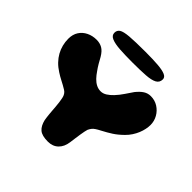

<svg xmlns="http://www.w3.org/2000/svg" viewBox="-192 -918 1097 1097"><g transform="rotate(45 357.0 -369.0)"><path d="M345.6 10Q298 10 276.8 -8.1Q255.5 -26.2 246.5 -64.2Q244.9 -73.8 243.4 -85Q242 -96.2 240.8 -108.7Q239.6 -121.1 238.6 -134.5Q237.5 -147.9 236.6 -160.9Q233.8 -197.1 228.1 -224.8Q222.5 -252.4 202.1 -264.9Q177.8 -279.8 155.1 -291.2Q132.4 -302.8 111.8 -316.2Q86.8 -332 68.1 -351.4Q49.5 -370.8 37.2 -392.8Q25 -414.8 18.9 -438.9Q12.8 -463.1 12.8 -488.4Q12.8 -523.4 28.7 -548Q44.6 -572.6 71.8 -585.8Q98.9 -599 132.1 -599Q158.2 -599 178.8 -587.3Q199.2 -575.6 217 -545.5Q226.4 -527.8 237.5 -509Q248.6 -490.2 260.8 -473.5Q273.4 -454.6 288 -439.2Q302.6 -423.9 319.7 -415.1Q336.8 -406.4 355.6 -406.4Q374.9 -406.4 392.6 -417.8Q410.4 -429.1 426.6 -446.4Q447 -468 464.4 -494.2Q481.8 -520.4 495.4 -539.9Q515.5 -564.9 535.1 -577.6Q554.8 -590.2 578.6 -590.2Q611.1 -590.2 637.2 -573.8Q663.4 -557.2 678.6 -530.4Q693.9 -503.6 693.9 -471.9Q693.9 -456 690.1 -437.8Q686.4 -419.5 678.6 -400.4Q670.8 -381.4 658.8 -363Q646.9 -344.6 630.5 -328.6Q602.1 -300.6 575.6 -283.6Q549.1 -266.5 518.5 -250.6Q499 -240.6 488 -233.2Q477 -225.9 470.8 -218Q464.5 -210.1 458.6 -197.8Q456.2 -190.6 453.7 -178.1Q451.1 -165.6 448.6 -149.5Q446 -133.4 443.6 -114.9Q441.1 -96.4 438.5 -77.4Q433.2 -37.2 409.1 -13.6Q384.9 10 345.6 10ZM366.4 -651.5Q309.5 -651.5 266.3 -654.3Q223.1 -657.1 199 -667.2Q174.9 -677.2 174.9 -698.9Q174.9 -719 190.7 -729.5Q206.5 -740 250.4 -743.8Q294.2 -747.5 378.8 -747.5Q439.5 -747.5 479.5 -744.2Q519.5 -740.9 539.4 -732.1Q559.4 -723.4 559.4 -706.2Q559.4 -680.5 537.8 -668.9Q516.2 -657.2 473.5 -654.4Q430.8 -651.5 366.4 -651.5Z"/></g></svg>

Font: Gluten Thin
Style: Regular
Weight: 100
Designer: Tyler Finck
Foundry: Etcetera Type Company
Version: Version 1.300